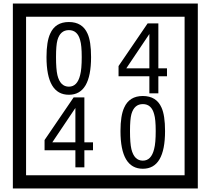

<svg xmlns="http://www.w3.org/2000/svg" viewBox="-20 -980 1195 1090"><path d="M1103 90H53V-960H1103ZM1028 15V-885H128V15ZM497 -656Q497 -442 371 -442Q244 -442 244 -656Q244 -744 265 -789Q294 -855 371 -855Q448 -855 477 -789Q497 -745 497 -656ZM444 -656Q444 -723 435 -752Q420 -809 371 -809Q322 -809 306 -752Q298 -723 298 -656Q298 -587 306 -553Q322 -488 371 -488Q419 -488 435 -554Q444 -587 444 -656ZM928 -547H879V-450H828V-547H653V-605L818 -847H879V-592H928ZM828 -592V-787L697 -592ZM508 -127H459V-30H408V-127H233V-185L398 -427H459V-172H508ZM408 -172V-367L277 -172ZM917 -236Q917 -22 791 -22Q664 -22 664 -236Q664 -324 685 -369Q714 -435 791 -435Q868 -435 897 -369Q917 -325 917 -236ZM864 -236Q864 -303 855 -332Q840 -389 791 -389Q742 -389 726 -332Q718 -303 718 -236Q718 -167 726 -133Q742 -68 791 -68Q839 -68 855 -134Q864 -167 864 -236Z"/></svg>

Font: Unicode BMP Fallback SIL
Style: Regular
Weight: 400
Foundry: NRSI, SIL International
Version: Version 5.1 Based on Unicode 5.1